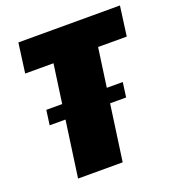

<svg xmlns="http://www.w3.org/2000/svg" viewBox="-128 -803 831 906"><g transform="rotate(-20 287.5 -350.0)"><path d="M575 -700 555 -551H303L423 -636L334 0H110L199 -636L295 -551H45L65 -700ZM464 -356 454 -282H70L80 -356Z"/></g></svg>

Font: Pathway Extreme Condensed Black
Style: Italic
Weight: 900
Width: 3
Italic angle: -8°
Version: Version 1.001;gftools[0.9.26]